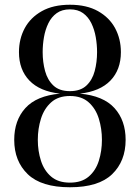

<svg xmlns="http://www.w3.org/2000/svg" viewBox="-20 -780 590 810"><path d="M275 10Q154.5 10 97.2 -45Q40 -100 40 -190Q40 -272 87 -324Q134 -376 233 -385Q148 -394.5 104 -440.2Q60 -486 60 -560Q60 -615.5 84.2 -660.8Q108.5 -706 156.5 -733Q204.5 -760 275 -760Q345.5 -760 393.5 -733Q441.5 -706 465.8 -660.8Q490 -615.5 490 -560Q490 -486 446 -440.2Q402 -394.5 317 -385Q416 -376 463 -324Q510 -272 510 -190Q510 -100 453 -45Q396 10 275 10ZM275 -9.5Q324.5 -9.5 354.2 -35Q384 -60.5 397 -101.8Q410 -143 410 -190Q410 -237 397 -279.2Q384 -321.5 354.2 -348.2Q324.5 -375 275 -375Q225.5 -375 195.8 -348.2Q166 -321.5 152.8 -279.2Q139.5 -237 139.5 -190Q139.5 -143 152.8 -101.8Q166 -60.5 195.8 -35Q225.5 -9.5 275 -9.5ZM275 -395.5Q319.5 -395.5 344.5 -419Q369.5 -442.5 379.5 -480.2Q389.5 -518 389.5 -560Q389.5 -591.5 384 -623.2Q378.5 -655 365.5 -681.8Q352.5 -708.5 330.5 -724.5Q308.5 -740.5 275 -740.5Q241.5 -740.5 219.2 -724.5Q197 -708.5 184 -681.8Q171 -655 165.5 -623.2Q160 -591.5 160 -560Q160 -518 170.2 -480.2Q180.5 -442.5 205.5 -419Q230.5 -395.5 275 -395.5Z"/></svg>

Font: Bodoni Moda SC
Style: Regular
Weight: 400
Designer: Owen Earl
Foundry: indestructible type
Version: Version 2.005